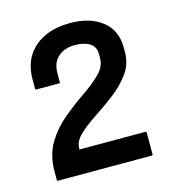

<svg xmlns="http://www.w3.org/2000/svg" viewBox="-74 -811 494 554"><g transform="rotate(-15 173.0 -534.0)"><path d="M30 -346.5Q30 -395.5 51.2 -430.8Q72.5 -466 104 -492.2Q135.5 -518.5 167.2 -540Q199 -561.5 220.2 -582.5Q241.5 -603.5 241.5 -628.5V-642Q241.5 -663 225 -673.5Q208.5 -684 180.5 -684Q150 -684 130.8 -667.2Q111.5 -650.5 111.5 -619V-592Q111.5 -589 108.5 -589H40.5Q37.5 -589 37.5 -592V-619Q37.5 -680.5 77.5 -714.8Q117.5 -749 183.5 -749Q243 -749 279.2 -720.8Q315.5 -692.5 315.5 -640.5V-627Q315.5 -591.5 295.2 -563.8Q275 -536 245.5 -513.5Q216 -491 186.2 -471.5Q156.5 -452 136.2 -433Q116 -414 116 -392.5V-389.5H313Q316 -389.5 316 -386.5V-321.5Q316 -318.5 313 -318.5H33Q30 -318.5 30 -321.5Z"/></g></svg>

Font: MFEK Sans
Style: Regular
Weight: 400
Designer: Owen Earl
Foundry: indestructible type*
Version: Version 0.001; ttfautohint (v1.8.4.7-5d5b)